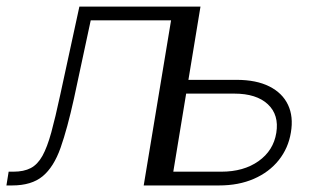

<svg xmlns="http://www.w3.org/2000/svg" viewBox="-45 -566 986 586"><path d="M-25.4 0 -18.6 -42H-4.4Q27.8 -42 48.8 -53Q69.8 -64 84.5 -90.3Q99.1 -116.7 111.6 -162.1Q124 -207.5 138.7 -275.9L197.3 -545.9H528.3L438 0H393.6L477.1 -503.9H231.9L180.7 -265.1Q160.6 -173.8 139.9 -115Q119.1 -56.2 85.2 -28.1Q51.3 0 -7.8 0ZM519 -322.3H676.8Q737.3 -322.3 777.1 -302.2Q816.9 -282.2 834 -246.1Q851.1 -210 842.8 -161.6Q835 -113.8 805.7 -77.1Q776.4 -40.5 730 -20.3Q683.6 0 623.5 0H432.6L522.9 -545.9H566.9L483.9 -42H630.4Q698.7 -42 744.1 -74.2Q789.6 -106.4 798.3 -160.6Q807.1 -215.3 772.5 -247.8Q737.8 -280.3 669.9 -280.3H511.7Z"/></svg>

Font: Inter ExtraLight
Style: Italic
Weight: 250
Italic angle: -9.3988°
Designer: Rasmus Andersson
Foundry: rsms
Version: Version 4.001;git-66647c0bb